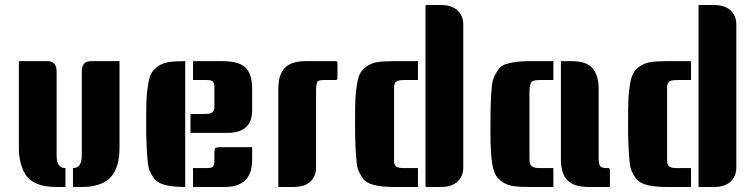

<svg xmlns="http://www.w3.org/2000/svg" viewBox="-20 -743 3003 763"><path d="M455 -500V-156Q455 -44 384 -14Q353 0 306 0H270V-75Q305 -75 305 -125V-459Q305 -500 341 -500ZM55 -500H169Q205 -500 205 -459V-125Q205 -75 240 -75V0H204Q110 0 80 -52Q55 -93 55 -156Z M716 0H714Q615 0 592 -34Q581 -50 574.5 -65Q568 -80 566 -112Q561 -170 561 -241Q561 -312 562 -343.5Q563 -375 568.5 -407.5Q574 -440 583 -454.5Q592 -469 610 -481Q628 -493 652 -496.5Q676 -500 714 -500H716ZM982 -158V-107Q982 0 873 0H747V-75H801Q822 -75 827 -81.5Q832 -88 832 -105V-137Q832 -152 835.5 -154Q839 -156 840 -156.5Q841 -157 845.5 -157.5Q850 -158 852 -158Q917 -158 982 -158ZM747 -500H863Q932 -500 957 -473Q982 -446 982 -393V-305Q982 -215 884 -215H737V-290H791Q815 -290 823.5 -296Q832 -302 832 -319V-395Q832 -412 827 -418.5Q822 -425 801 -425H747Z M1195 -500H1315Q1321 -500 1321 -493V-432Q1321 -425 1313 -425H1268Q1244 -425 1240 -416Q1236 -403 1236 -387V-77Q1236 -43 1213.5 -21.5Q1191 0 1147 0H1086V-389Q1086 -448 1112.5 -474Q1139 -500 1195 -500Z M1641 -425H1587Q1561 -425 1553.5 -418Q1546 -411 1546 -395V-104Q1546 -89 1553.5 -82Q1561 -75 1587 -75H1641V0H1544Q1445 0 1422 -34Q1411 -50 1404.5 -65Q1398 -80 1396 -112Q1391 -170 1391 -241Q1391 -312 1392 -343.5Q1393 -375 1398.5 -407.5Q1404 -440 1413 -454.5Q1422 -469 1440 -481Q1458 -493 1482 -496.5Q1506 -500 1544 -500H1641ZM1671 -723H1732Q1776 -723 1798.5 -701.5Q1821 -680 1821 -646V-77Q1821 -43 1798.5 -21.5Q1776 0 1732 0H1671Z M2179 -425H2125Q2094 -425 2090 -414Q2084 -401 2084 -377V-123Q2084 -121 2084 -111Q2084 -101 2086 -94Q2090 -75 2125 -75H2179V0H2082Q2044 0 2020 -3.5Q1996 -7 1978 -19Q1960 -31 1951 -45.5Q1942 -60 1936 -92Q1929 -137 1929 -218Q1929 -299 1930 -327.5Q1931 -356 1933.5 -388Q1936 -420 1942.5 -435Q1949 -450 1959.5 -465.5Q1970 -481 1987 -487Q2024 -500 2082 -500H2179ZM2404 -7Q2404 0 2400 0H2318Q2262 0 2235.5 -26Q2209 -52 2209 -111V-500H2250Q2313 -500 2336 -470.5Q2359 -441 2359 -393V-113Q2359 -82 2372 -78Q2379 -75 2391 -75H2396Q2404 -75 2404 -68Z M2726 -425H2672Q2646 -425 2638.5 -418Q2631 -411 2631 -395V-104Q2631 -89 2638.5 -82Q2646 -75 2672 -75H2726V0H2629Q2530 0 2507 -34Q2496 -50 2489.5 -65Q2483 -80 2481 -112Q2476 -170 2476 -241Q2476 -312 2477 -343.5Q2478 -375 2483.5 -407.5Q2489 -440 2498 -454.5Q2507 -469 2525 -481Q2543 -493 2567 -496.5Q2591 -500 2629 -500H2726ZM2756 -723H2817Q2861 -723 2883.5 -701.5Q2906 -680 2906 -646V-77Q2906 -43 2883.5 -21.5Q2861 0 2817 0H2756Z"/></svg>

Font: Keania One
Style: Regular
Weight: 400
Designer: Julia Petretta
Foundry: Julia Petretta
Version: Version 1.003